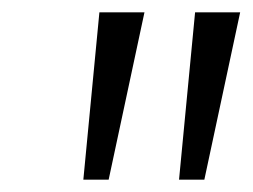

<svg xmlns="http://www.w3.org/2000/svg" viewBox="-20 -725 409 311"><path d="M115 -434 141 -705H214L156 -434ZM270 -434 296 -705H369L311 -434Z"/></svg>

Font: Mulish ExtraLight Light
Style: Italic
Weight: 300
Italic angle: -9°
Version: Version 3.603